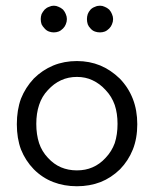

<svg xmlns="http://www.w3.org/2000/svg" viewBox="-20 -644 541 674"><path d="M461.9 -208Q461.9 -256.8 446.3 -296.9Q430.7 -336.9 400.4 -368.2Q369.1 -398.4 332 -414.1Q293.9 -429.7 250 -429.7Q205.1 -429.7 167 -414.1Q128.9 -398.4 98.6 -368.2Q69.3 -336.9 53.7 -297.9Q39.1 -257.8 39.1 -208Q39.1 -158.2 53.7 -119.1Q69.3 -80.1 98.6 -49.8Q128.9 -19.5 167 -4.9Q205.1 9.8 250 9.8Q294.9 9.8 333 -4.9Q370.1 -19.5 401.4 -49.8Q430.7 -80.1 446.3 -119.1Q461.9 -158.2 461.9 -208ZM250 -45.9Q219.7 -45.9 194.3 -56.6Q168.9 -67.4 148.4 -89.8Q127 -112.3 117.2 -141.6Q107.4 -171.9 107.4 -209Q107.4 -246.1 117.2 -275.4Q127 -305.7 148.4 -328.1Q168.9 -350.6 194.3 -362.3Q219.7 -374 250 -374Q280.3 -374 304.7 -362.3Q330.1 -350.6 350.6 -328.1Q372.1 -305.7 382.8 -275.4Q392.6 -246.1 392.6 -209Q392.6 -171.9 382.8 -141.6Q372.1 -112.3 350.6 -89.8Q330.1 -67.4 304.7 -56.6Q280.3 -45.9 250 -45.9ZM123 -577.1Q123 -567.4 126 -558.6Q129.9 -550.8 136.7 -543.9Q143.6 -536.1 152.3 -533.2Q160.2 -530.3 168.9 -530.3Q177.7 -530.3 185.5 -533.2Q193.4 -536.1 201.2 -543.9Q208 -550.8 210.9 -558.6Q214.8 -567.4 214.8 -577.1Q214.8 -585.9 210.9 -594.7Q208 -602.5 201.2 -610.4Q193.4 -617.2 185.5 -620.1Q177.7 -624 168.9 -624Q160.2 -624 152.3 -620.1Q143.6 -617.2 136.7 -610.4Q129.9 -602.5 126 -594.7Q123 -585.9 123 -577.1ZM285.2 -577.1Q285.2 -567.4 288.1 -558.6Q291 -550.8 297.9 -543.9Q304.7 -536.1 313.5 -533.2Q321.3 -530.3 331.1 -530.3Q339.8 -530.3 347.7 -533.2Q355.5 -536.1 363.3 -543.9Q370.1 -550.8 373 -558.6Q377 -567.4 377 -577.1Q377 -585.9 373 -594.7Q370.1 -602.5 363.3 -610.4Q355.5 -617.2 347.7 -620.1Q339.8 -624 331.1 -624Q321.3 -624 313.5 -620.1Q304.7 -617.2 297.9 -610.4Q291 -602.5 288.1 -594.7Q285.2 -585.9 285.2 -577.1Z"/></svg>

Font: TextaAlt
Style: Regular
Weight: 400
Designer: Daniel Hernandez & Miguel Hernandez
Version: Version 1.005;com.myfonts.easy.latinotype.texta.alt-regular.